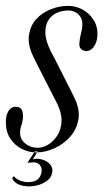

<svg xmlns="http://www.w3.org/2000/svg" viewBox="-33 -520 384 662"><path d="M252.4 -347Q239.2 -353.1 240.6 -371.1Q241.9 -389.1 247.1 -408.5Q256.9 -446.1 242.2 -464.9Q227.5 -483.8 201.8 -483.8Q181.8 -483.8 163.7 -476Q145.6 -468.2 134.5 -451.5Q123.4 -434.8 123.4 -408.2Q123.4 -394.9 127.8 -379.1Q132.2 -363.4 142.6 -341.8Q149.9 -329.5 161 -307.1Q172.1 -284.8 184.8 -260Q197.4 -235.2 207.7 -214.8Q218 -194.2 222.6 -184.8Q243.2 -143.8 237.5 -109.1Q231.8 -74.5 209.1 -48.8Q186.4 -23.1 154.9 -8.8Q123.5 5.5 92.4 5.5Q65.9 5.5 41.9 -6.7Q17.9 -18.9 2.6 -42Q-12.8 -65.1 -12.8 -97.8Q-12.8 -116.4 -7.8 -128.9Q-2.9 -141.5 5.9 -147.6Q14.8 -153.6 26.1 -151.5Q40.8 -149.6 44.2 -135.9Q47.8 -122.2 45.3 -106.9Q42.9 -91.6 38.8 -81.8Q30.5 -47.9 49.6 -29.2Q68.8 -10.5 96.9 -10.5Q115 -10.5 133.3 -21.5Q151.6 -32.5 164.6 -52.8Q177.6 -73 179.1 -100.8Q180.5 -128.5 164.5 -162Q160 -170.9 148.7 -192.8Q137.4 -214.6 124.1 -240.9Q110.8 -267.2 98.9 -290.4Q87.1 -313.6 81.6 -325.1Q62 -366.2 66.8 -398.8Q71.5 -431.4 92.1 -454.1Q112.8 -476.8 142.3 -488.2Q171.9 -499.8 202.5 -499.8Q227.9 -499.8 251.2 -487.2Q274.6 -474.8 289.6 -451.5Q304.6 -428.2 302.8 -396.4Q301.6 -378 294.1 -364.7Q286.6 -351.4 275.8 -346.2Q264.9 -341.1 252.4 -347ZM8.6 94.2Q16.2 111.4 36.8 118.1Q57.2 124.8 81.1 121.8Q105 118.8 123.7 107.2Q142.4 95.8 146.8 76.5Q150.5 59 140 47Q129.5 35 112.4 30.1Q95.2 25.1 80.2 29.4L96.9 2.1H87.2L61.6 40.8H71.1Q86.8 37.6 96.6 42.9Q106.4 48.1 109.4 58.4Q112.5 68.6 108.4 81Q101.5 100.8 82.4 105.7Q63.4 110.6 43.7 105.1Q24 99.5 14.6 87.4Z"/></svg>

Font: Emberly Black
Style: Italic
Weight: 900
Italic angle: -12°
Designer: Rajesh Rajput
Foundry: Rajesh Rajput
Version: Version 1.000